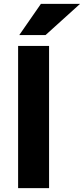

<svg xmlns="http://www.w3.org/2000/svg" viewBox="-20 -966 431 986"><path d="M79 -786 190 -946H391L214 -786ZM73 -730H232V0H73Z"/></svg>

Font: Freely
Style: Bold
Weight: 700
Designer: Kris Sowersby
Foundry: Klim Type Foundry
Version: Version 1.006;hotconv 1.0.113;makeotfexe 2.5.65598;200799169